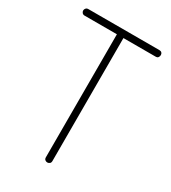

<svg xmlns="http://www.w3.org/2000/svg" viewBox="-180 -823 814 915"><g transform="rotate(30 227.5 -365.5)"><path d="M32 -695Q24 -695 19 -700.5Q14 -706 14 -713Q14 -720 19 -725.5Q24 -731 32 -731H423Q432 -731 436.5 -726Q441 -721 441 -714Q441 -707 437 -701Q433 -695 423 -695H246V-18Q246 -9 240.5 -4.5Q235 0 228 0Q221 0 215.5 -4.5Q210 -9 210 -18V-695Z"/></g></svg>

Font: AkaAcidDosis
Style: ExtraLight
Weight: 250
Designer: Edgar Tolentino, Pablo Impallari, Igino Marini, Aka-Acid
Foundry: Edgar Tolentino, Pablo Impallari, Igino Marini, Aka-Acid
Version: Version 1.007